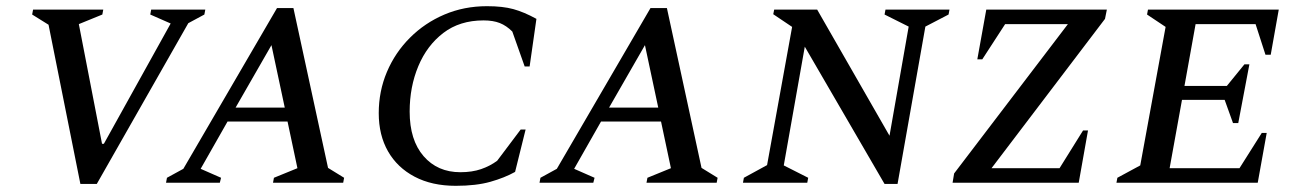

<svg xmlns="http://www.w3.org/2000/svg" viewBox="-20 -591 4188 621"><path d="M240 4 137 -511 84 -544 87 -560H314L311 -544L235 -513L310 -126H316L532 -515L466 -544L469 -560H644L641 -544L589 -516L293 4Z M517 0 520 -16 573 -45 876 -565H929L1041 -48L1093 -16L1090 0H863L866 -16L942 -47L910 -198H716L629 -45L695 -16L691 0ZM742 -243H901L858 -445Z M1454 10Q1377 10 1321 -19.5Q1265 -49 1235 -101.5Q1205 -154 1205 -225Q1205 -296 1231.5 -358.5Q1258 -421 1306 -469Q1354 -517 1417.5 -544Q1481 -571 1555 -571Q1606 -571 1640.5 -561.5Q1675 -552 1715 -530L1693 -376H1677L1637 -489Q1618 -508 1596.5 -516.5Q1575 -525 1544 -525Q1467 -525 1414 -484.5Q1361 -444 1333 -377Q1305 -310 1305 -230Q1305 -138 1350 -86Q1395 -34 1469 -34Q1507 -34 1536 -44Q1565 -54 1588 -71L1664 -172H1680L1646 -35Q1612 -16 1566 -3Q1520 10 1454 10Z M1725 0 1728 -16 1781 -45 2084 -565H2137L2249 -48L2301 -16L2298 0H2071L2074 -16L2150 -47L2118 -198H1924L1837 -45L1903 -16L1899 0ZM1950 -243H2109L2066 -445Z M2383 0 2386 -16 2461 -57 2542 -504 2481 -545 2484 -560H2623L2857 -152L2919 -505L2841 -544L2844 -560H3051L3048 -544L2973 -505L2883 4H2841L2583 -440L2515 -56L2594 -16L2591 0Z M3061 0 3066 -30 3434 -513H3231L3157 -399H3141L3170 -560H3560L3554 -530L3187 -47H3407L3483 -169H3499L3469 0Z M3591 0 3594 -16 3668 -56 3750 -504 3690 -544 3693 -560H4116L4090 -414H4073L4041 -513H3847L3811 -313H3948L4005 -383H4021L3985 -193H3968L3941 -268H3803L3763 -47H3989L4061 -161H4077L4048 0Z"/></svg>

Font: Spectral SC Medium
Style: Italic
Weight: 500
Italic angle: -10°
Designer: Jean-Baptiste Levee
Foundry: Production Type
Version: Version 2.001